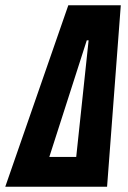

<svg xmlns="http://www.w3.org/2000/svg" viewBox="-67 -708 487 728"><path d="M-47 0 192 -688H391L339 0ZM120 -113H222L269 -555H262Z"/></svg>

Font: Saira ExtraCondensed ExtraBold
Style: Italic
Weight: 800
Width: 2
Italic angle: -12°
Designer: Hector Gatti with collaboration of the Omnibus-Type team
Foundry: Omnibus-Type
Version: Version 1.101